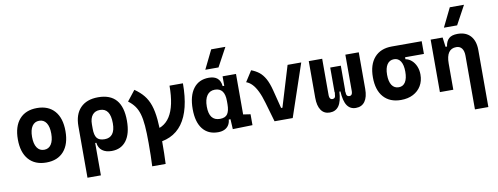

<svg xmlns="http://www.w3.org/2000/svg" viewBox="-76 -1217 4840 1865"><g transform="rotate(-10 2344.0 -285.0)"><path d="M293 9.8Q181.2 9.8 119.6 -60.5Q58.1 -130.9 58.1 -258.8Q58.1 -387.2 119.6 -457.3Q181.2 -527.3 293 -527.3Q404.8 -527.3 466.3 -457.3Q527.8 -387.2 527.8 -258.8Q527.8 -130.9 466.3 -60.5Q404.8 9.8 293 9.8ZM293.2 -115.7Q338.4 -115.7 363 -153.1Q387.7 -190.5 387.7 -258.9Q387.7 -327.6 363 -364.7Q338.4 -401.9 293 -401.9Q248 -401.9 223.1 -364.7Q198.2 -327.5 198.2 -258.8Q198.2 -190.4 223.1 -153.1Q248 -115.7 293.2 -115.7Z M937.5 9.8Q880.4 9.8 845 -16.6Q809.6 -43 803.2 -94.7H750.5L792 -234.9Q792 -171.4 814 -143.1Q835.9 -114.7 890.1 -114.7Q941.4 -114.7 967.8 -149.7Q994.1 -184.6 994.1 -253.9Q994.1 -328.6 968.8 -365.7Q943.4 -402.8 892.6 -402.8Q844.2 -402.8 818.1 -370.4Q792 -337.9 792 -278.8L659.7 -283.2Q659.7 -399.9 721.4 -463.6Q783.2 -527.3 896.5 -527.3Q1015.1 -527.3 1074.2 -459.2Q1133.3 -391.1 1133.3 -253.9Q1133.3 -126.5 1082 -58.3Q1030.8 9.8 937.5 9.8ZM659.7 224.6V-283.2H792V224.6Z M1344.7 9.8V-115.7Q1599.6 -115.7 1599.6 -517.6H1731.9Q1731.9 9.8 1344.7 9.8ZM1298.3 224.6Q1300.8 176.8 1302 119.4Q1303.2 62 1303.2 -4.9Q1303.2 -105.5 1297.6 -174.8Q1292 -244.1 1277.8 -291.9Q1263.7 -339.6 1239 -373.4Q1214.4 -407.2 1176.3 -435.5L1256.3 -537.1Q1310.1 -500 1344.9 -457.3Q1379.7 -414.6 1399.7 -356Q1419.7 -297.4 1427.6 -212.4Q1435.5 -127.4 1435.5 -4.9Q1435.5 62 1434.3 119.4Q1433.1 176.8 1430.7 224.6Z M1986.3 9.8Q1889.2 9.8 1835.4 -58.3Q1781.7 -126.5 1781.7 -253.9Q1781.7 -384.3 1835.7 -455.8Q1889.6 -527.3 1988.3 -527.3Q2042.5 -527.3 2072.3 -501.7Q2102.1 -476.1 2107.4 -423.8H2153.3L2123 -274.9Q2123 -338.9 2098.9 -370.8Q2074.7 -402.8 2025.9 -402.8Q1975.6 -402.8 1948.2 -364Q1920.9 -325.2 1920.9 -253.9Q1920.9 -114.7 2026.9 -114.7Q2080.6 -114.7 2101.8 -146.7Q2123 -178.7 2123 -242.7V-267.1L2158.2 -93.8H2109.4Q2106.4 -59.6 2090.3 -36.4Q2074.2 -13.2 2047.9 -1.7Q2021.5 9.8 1986.3 9.8ZM2131.8 4.9 2123 -151.9V-254.4H2255.4V-118.2L2326.7 -107.4V0ZM2123 -211.4V-517.6H2255.4V-212.4ZM1968.8 -609.4 2059.6 -794.9H2199.7L2099.1 -609.4Z M2544.4 0 2626 -116.2H2642.6L2764.2 -517.6H2898.9L2723.6 0ZM2544.4 0 2489.3 -190.4Q2469.2 -260.7 2446 -308.1Q2422.9 -355.5 2396 -383.3Q2369.1 -411.1 2338.4 -421.4L2406.2 -527.3Q2448.7 -511.7 2481.7 -486.1Q2514.6 -460.4 2539.8 -415.8Q2564.9 -371.1 2583.5 -297.9L2649.4 -38.6Z M3345.7 9.8Q3290 9.8 3260 -34.4Q3230 -78.6 3224.6 -176.3L3264.6 -193.4L3272 -159.7Q3272 -135.2 3280 -125Q3288.1 -114.7 3303.3 -114.7Q3318.5 -114.7 3326.2 -125.6Q3334 -136.5 3334 -156.2V-517.6H3466.3V-156.2Q3466.3 -76.7 3435.3 -33.4Q3404.3 9.8 3345.7 9.8ZM3088.9 9.8Q3032.7 9.8 3002.9 -33.4Q2973.1 -76.7 2973.1 -156.2V-517.6H3105.5V-156.2Q3105.5 -136.7 3113.5 -125.7Q3121.6 -114.7 3136.8 -114.7Q3152 -114.7 3159.7 -125Q3167.5 -135.2 3167.5 -159.7L3174.8 -193.4L3214.8 -176.3Q3209.5 -78.6 3178.2 -34.4Q3147 9.8 3088.9 9.8ZM3167.5 -174.3V-419.9H3272V-174.3Z M3791.5 9.8Q3681.2 9.8 3620.1 -59.1Q3559.1 -127.9 3559.1 -253.9Q3559.1 -379.4 3620.1 -448.5Q3681.2 -517.6 3791.5 -517.6L3900.9 -486.8V-372.6Q3934.6 -366.7 3961.4 -342.8Q3988.3 -318.8 4003.7 -282Q4019 -245.1 4019 -201.2Q4019 -137.7 3990.7 -90.3Q3962.4 -43 3911.4 -16.6Q3860.4 9.8 3791.5 9.8ZM3791.5 -115.7Q3833.5 -115.7 3856.2 -151.6Q3878.9 -187.5 3878.9 -253.9Q3878.9 -320.3 3856.2 -356.2Q3833.5 -392.1 3791.5 -392.1Q3747.1 -392.1 3723.1 -356.2Q3699.2 -320.3 3699.2 -253.9Q3699.2 -187.5 3723.1 -151.6Q3747.1 -115.7 3791.5 -115.7ZM3791.5 -392.1V-517.6H4086.9V-392.1Z M4481.4 224.6V-304.2Q4481.4 -351.6 4462.2 -377.2Q4442.9 -402.8 4407.1 -402.8Q4307.6 -402.8 4307.6 -258.3L4277.3 -423.8H4320.3Q4327.6 -476.1 4356 -501.7Q4384.3 -527.3 4441.9 -527.3Q4523.9 -527.3 4568.8 -477.5Q4613.8 -427.7 4613.8 -336.9V224.6ZM4175.3 0V-517.6H4293.5L4307.6 -408.2V0ZM4322.3 -609.4 4413.1 -794.9H4553.2L4452.6 -609.4Z"/></g></svg>

Font: Cascadia Code PL
Style: Regular
Weight: 400
Monospace: yes
Designer: Aaron Bell
Foundry: Saja Typeworks
Version: Version 2102.003